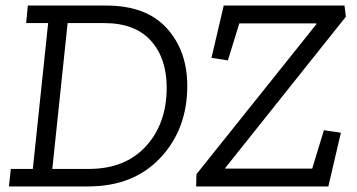

<svg xmlns="http://www.w3.org/2000/svg" viewBox="-20 -670 1283 690"><path d="M362 -650Q505 -650 579 -569Q653 -488 653 -361Q653 -206 556.5 -103Q460 0 297 0H12L19 -63H98L153 -587H74L80 -650ZM1160 0H685L686 -44L1117 -583V-586H840L799 -453L740 -462L784 -650H1218L1223 -610L790 -67L789 -64H1102L1144 -202L1205 -193ZM300 -63Q430 -63 504.5 -144.5Q579 -226 579 -355Q579 -461 522 -524Q465 -587 355 -587H223L168 -63Z"/></svg>

Font: Zilla Slab Regular
Style: Italic
Weight: 400
Italic angle: -6°
Designer: Typotheque.com
Foundry: Typotheque type foundry
Version: Version 1.1; 2017; ttfautohint (v1.6)